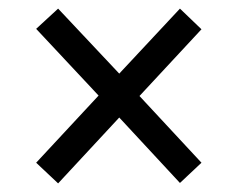

<svg xmlns="http://www.w3.org/2000/svg" viewBox="-20 -581 554 446"><path d="M115 -155 257 -308 398 -156 448 -203 304 -358 448 -513 398 -561 257 -410 115 -561 64 -514 209 -359 64 -203Z"/></svg>

Font: Noto Serif Myanmar SemiCondensed
Style: Bold
Weight: 700
Width: 4
Designer: Ben Mitchell and the Monotype Design Team
Foundry: Monotype Imaging Inc.
Version: Version 2.106